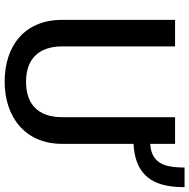

<svg xmlns="http://www.w3.org/2000/svg" viewBox="-14 -776 801 812"><g transform="rotate(90 386.0 -370.5)"><path d="M476.1 -710.9V-233.9C476.1 -128.4 418 -80.6 326.2 -80.6C235.8 -80.6 176.8 -128.4 176.8 -233.9V-710.9H64.5V-233.9C64.5 -72.3 176.3 9.8 326.2 9.8C470.2 9.8 588.9 -72.3 588.9 -233.9V-535.2C617.2 -536.6 642.1 -541.5 663.1 -548.8C742.2 -577.6 772 -644.5 772 -751H689C689 -679.7 676.8 -633.8 628.9 -613.8C617.7 -609.4 604.5 -606.9 588.9 -605.5V-710.9Z"/></g></svg>

Font: Bert Sans Medium
Style: Regular
Weight: 500
Designer: Christian Robertson (Google), Cristiano Sobral
Foundry: Google, Cristiano Sobral
Version: Version 3.101